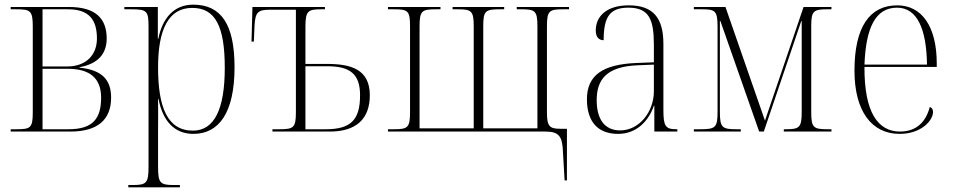

<svg xmlns="http://www.w3.org/2000/svg" viewBox="-20 -566 4099 826"><path d="M26 0H283C400 0 458 -51 458 -146C458 -222 420 -265 322 -275V-277C397 -290 439 -331 439 -400C439 -486 392 -536 276 -536H26V-526H50C111 -526 121 -520 121 -452V-83C121 -15 111 -10 50 -10H26ZM268 -280H163V-526H273C365 -526 397 -479 397 -400C397 -332 353 -280 268 -280ZM275 -10H163V-270H272C366 -270 415 -230 415 -146C415 -56 380 -10 275 -10Z M532 240H754V230H729C669 230 660 222 660 152V7C660 -51 661 -104 660 -140H662C681 -43 732 10 812 10C922 10 989 -81 989 -277C989 -462 931 -546 811 -546C729 -546 679 -489 661 -399H659V-536H515V-526H544C612 -526 619 -519 619 -452V152C619 222 610 230 550 230H532ZM810 -4C700 -4 660 -105 660 -276C660 -436 703 -532 807 -532C907 -532 947 -452 947 -274C947 -96 902 -4 810 -4Z M1152 0H1399C1513 0 1571 -55 1571 -156C1571 -268 1490 -291 1387 -291H1294V-452C1294 -520 1306 -526 1363 -526H1378V-536H1066L1062 -387H1072L1075 -456C1078 -514 1091 -524 1139 -524H1253V-83C1253 -15 1242 -10 1180 -10H1152ZM1382 -10H1294V-281H1388C1486 -281 1529 -248 1529 -156C1529 -51 1490 -10 1382 -10Z M2402 91 2409 210H2419V-12H2390C2343 -12 2333 -24 2333 -83V-453C2333 -520 2343 -526 2403 -526H2428V-536H2203V-526H2222C2282 -526 2292 -520 2292 -453V-14H2059V-453C2059 -520 2068 -526 2131 -526H2149V-536H1927V-526H1948C2008 -526 2018 -520 2018 -453V-14H1785V-453C1785 -520 1795 -526 1856 -526H1875V-536H1649V-526H1674C1735 -526 1744 -520 1744 -453V-84C1744 -16 1734 -10 1673 -10H1649V0H2326C2385 0 2400 20 2402 91Z M2639 10C2720 10 2771 -47 2793 -111H2795V0H2894V-10H2890C2843 -10 2834 -23 2834 -93V-377C2834 -489 2790 -543 2685 -543C2586 -543 2543 -493 2543 -435C2543 -408 2555 -393 2577 -393C2577 -490 2601 -533 2683 -533C2773 -533 2793 -482 2793 -373V-298L2717 -295C2574 -289 2505 -243 2505 -139C2505 -39 2555 10 2639 10ZM2648 -5C2579 -5 2547 -56 2547 -135C2547 -226 2592 -279 2720 -285L2793 -288V-173C2793 -86 2731 -5 2648 -5Z M2965 0H3167V-10H3149C3088 -10 3077 -16 3077 -84V-476H3079L3246 0H3266L3427 -475H3429V-83C3429 -16 3418 -10 3359 -10H3352V0H3557V-10H3542C3480 -10 3470 -16 3470 -83V-456C3470 -519 3481 -526 3538 -526H3557V-536H3437L3271 -47L3101 -536H2965V-526H3000C3056 -526 3067 -520 3067 -452V-84C3067 -16 3057 -10 2991 -10H2965Z M3850 10C3945 10 3994 -49 3994 -84C3994 -95 3989 -103 3980 -106C3963 -40 3921 0 3852 0C3756 0 3698 -84 3699 -278H4010V-293C4010 -450 3947 -543 3840 -543C3722 -543 3656 -451 3656 -262C3656 -88 3730 10 3850 10ZM3968 -288H3699C3705 -444 3745 -533 3839 -533C3926 -533 3966 -441 3968 -288Z"/></svg>

Font: Noto Serif Display SemiCondensed ExtraLight
Style: Regular
Weight: 200
Width: 4
Designer: Monotype Design Team
Foundry: Monotype Imaging Inc.
Version: Version 2.009